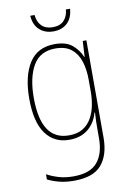

<svg xmlns="http://www.w3.org/2000/svg" viewBox="-103 -782 736 1087"><g transform="rotate(-10 265.0 -238.5)"><path d="M233 243Q186 243 149 233.5Q112 224 82 209V179Q113 196 150.5 207Q188 218 234 218Q329 218 371 169Q413 120 413 31V-16Q413 -43 413.5 -65Q414 -87 416 -117H413Q398 -60 355.5 -25Q313 10 247 10Q160 10 111.5 -57Q63 -124 63 -258Q63 -388 111 -463Q159 -538 258 -538Q324 -538 359 -508Q394 -478 411 -437H413L418 -528H439V32Q439 131 391.5 187Q344 243 233 243ZM249 -15Q298 -15 329.5 -34.5Q361 -54 379.5 -87Q398 -120 405.5 -159Q413 -198 413 -238V-307Q413 -364 398.5 -410.5Q384 -457 350 -485Q316 -513 258 -513Q169 -513 129 -444Q89 -375 89 -258Q89 -15 249 -15ZM265 -610Q217 -610 185.5 -638Q154 -666 150 -720H175Q178 -681 201 -657.5Q224 -634 265 -634Q307 -634 329.5 -657.5Q352 -681 355 -720H379Q375 -667 344.5 -638.5Q314 -610 265 -610Z"/></g></svg>

Font: Noto Sans Mono Condensed Thin
Style: Regular
Weight: 100
Width: 3
Designer: Monotype Design Team
Foundry: Monotype Imaging Inc.
Version: Version 2.014; ttfautohint (v1.8.4.7-5d5b)